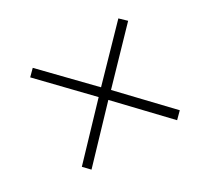

<svg xmlns="http://www.w3.org/2000/svg" viewBox="-89 -634 639 606"><g transform="rotate(-30 230.5 -330.5)"><path d="M88 -145 244 -309 400 -145 423 -168 267 -332 423 -494 400 -516 244 -355 88 -516 66 -494 222 -332 66 -168Z"/></g></svg>

Font: Source Sans Pro Light
Style: Italic
Weight: 300
Italic angle: -11°
Designer: Paul D. Hunt
Foundry: Adobe Systems Incorporated
Version: Version 3.006;hotconv 1.0.111;makeotfexe 2.5.65597